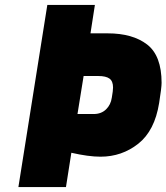

<svg xmlns="http://www.w3.org/2000/svg" viewBox="-20 -763 679 783"><path d="M639 -425Q639 -406 629 -343Q611 -230 544 -177Q477 -124 390 -124Q341 -124 271 -140L249 0H55L173 -743H367L349 -627H419Q521 -627 580 -581.5Q639 -536 639 -425ZM441 -406Q441 -432 426.5 -442.5Q412 -453 381 -453H321L296 -298H362Q393 -298 412.5 -317Q432 -336 436 -365Q441 -393 441 -406Z"/></svg>

Font: Exo Black
Style: Italic
Weight: 900
Italic angle: -9°
Designer: Natanael Gama
Foundry: Natanael Gama
Version: Version 1.500; ttfautohint (v1.6)